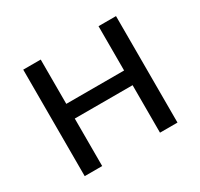

<svg xmlns="http://www.w3.org/2000/svg" viewBox="-119 -687 874 837"><g transform="rotate(-30 318.5 -268.0)"><path d="M173 -536V-313H464V-536H552V0H464V-239H173V0H85V-536Z"/></g></svg>

Font: Go Noto Kurrent-Regular
Style: Regular
Weight: 400
Designer: Monotype Design Team
Foundry: Monotype Imaging Inc.
Version: Version 2.012; ttfautohint (v1.8.4.7-5d5b)